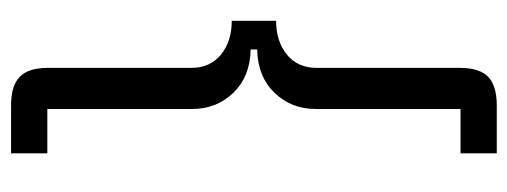

<svg xmlns="http://www.w3.org/2000/svg" viewBox="-312 -488 938 355"><g transform="rotate(90 157.5 -311.0)"><path d="M175 138Q139 138 122.5 122Q106 106 106 70V-195Q106 -230 81.5 -250Q57 -270 19 -270V-352Q57 -352 81.5 -372Q106 -392 106 -427V-692Q106 -728 122.5 -744Q139 -760 175 -760H264V-693H182V-425Q182 -380 152 -349Q122 -318 72 -317V-305Q122 -304 152 -273Q182 -242 182 -197V71H264V138Z"/></g></svg>

Font: IBM Plex Sans Condensed Text
Style: Regular
Weight: 450
Width: 3
Designer: Mike Abbink, Paul van der Laan, Pieter van Rosmalen
Foundry: Bold Monday
Version: Version 1.1